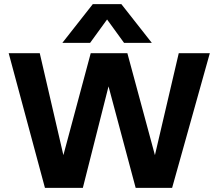

<svg xmlns="http://www.w3.org/2000/svg" viewBox="-20 -907 1055 927"><path d="M428 -887H566L713 -700H579L497 -813L415 -700H281ZM22 -650H172L286 -158L418 -650H595L728 -158L843 -650H993L811 0H635L504 -490L380 0H197Z"/></svg>

Font: Overused Grotesk
Style: Bold
Weight: 700
Version: Version 0.003